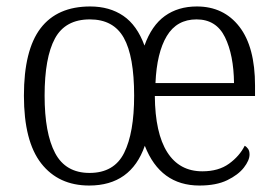

<svg xmlns="http://www.w3.org/2000/svg" viewBox="-20 -564 857 594"><path d="M256 10Q161 10 107.5 -58.5Q54 -127 54 -268Q54 -409 105.5 -476.5Q157 -544 259 -544Q319 -544 361.5 -515Q404 -486 427 -423Q449 -485 490 -514.5Q531 -544 589 -544Q672 -544 720.5 -481.5Q769 -419 769 -299V-267H459Q460 -152 497.5 -93Q535 -34 606 -34Q656 -34 688.5 -57.5Q721 -81 737 -113Q743 -110 747.5 -103.5Q752 -97 752 -86Q752 -68 734.5 -45.5Q717 -23 683 -6.5Q649 10 597 10Q476 10 428 -113Q385 10 256 10ZM704 -307Q703 -394 676 -449Q649 -504 588 -504Q527 -504 496 -452.5Q465 -401 461 -307ZM257 -29Q333 -29 364 -91Q395 -153 395 -268Q395 -390 363 -447Q331 -504 258 -504Q182 -504 150 -445Q118 -386 118 -268Q118 -152 150.5 -90.5Q183 -29 257 -29Z"/></svg>

Font: Noto Serif Hebrew SemiCondensed Light
Style: Regular
Weight: 300
Width: 4
Designer: Monotype Design Team
Foundry: Monotype Imaging Inc.
Version: Version 2.004; ttfautohint (v1.8.4.7-5d5b)